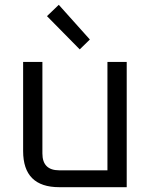

<svg xmlns="http://www.w3.org/2000/svg" viewBox="-20 -777 626 797"><path d="M76 -150V-520H156V-140Q156 -70 226 -70H426V-520H506V0H226Q76 0 76 -150ZM175 -710 224 -757 353 -613 311 -572Z"/></svg>

Font: Oxanium ExtraLight
Style: Regular
Weight: 400
Version: Version 2.000